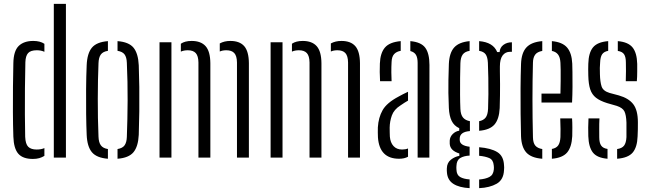

<svg xmlns="http://www.w3.org/2000/svg" viewBox="-20 -820 3378 999"><path d="M260 0V-800H323V0ZM49.5 -109Q47.5 -169 47.2 -236.2Q47 -303.5 47.5 -369.2Q48 -435 49.5 -491Q50.5 -554.5 77.2 -580.8Q104 -607 153 -607Q189 -607 211 -592V-550.5Q193.5 -558.5 171.5 -558.5Q139.5 -558.5 126.2 -543.8Q113 -529 112 -496Q110.5 -431 109.8 -360.8Q109 -290.5 109.5 -225Q110 -159.5 111 -108.5Q112.5 -70.5 127 -56.2Q141.5 -42 170.5 -42Q194.5 -42 211 -49.5V-9Q199 -1.5 184.5 2.8Q170 7 151 7Q99 7 75.2 -20.2Q51.5 -47.5 49.5 -109Z M431 -118.5Q429 -163.5 428.2 -226.8Q427.5 -290 428 -357.2Q428.5 -424.5 431 -480.5Q433.5 -542.5 458.2 -572Q483 -601.5 541.5 -606V-555.5Q515.5 -551.5 504.5 -536.2Q493.5 -521 492.5 -491Q489 -406.5 488.8 -305.8Q488.5 -205 492.5 -109Q493.5 -79 504.8 -63.8Q516 -48.5 541.5 -44.5V6Q483 1.5 458.2 -28Q433.5 -57.5 431 -118.5ZM591.5 6V-44.5Q618 -49 628.5 -64.2Q639 -79.5 640 -107.5Q643.5 -198.5 644 -296.5Q644.5 -394.5 640 -493Q639 -522.5 628 -537Q617 -551.5 591.5 -555.5V-606Q650.5 -601.5 674.8 -571.8Q699 -542 702 -480.5Q704 -430 704.8 -367.8Q705.5 -305.5 704.8 -240.8Q704 -176 702 -118.5Q699 -57.5 674.5 -28Q650 1.5 591.5 6Z M1213 0V-495Q1212.5 -529 1199 -543.8Q1185.5 -558.5 1157.5 -558.5Q1138 -558.5 1123.5 -552V-594Q1147 -607 1178.5 -607Q1227 -607 1250.8 -579.8Q1274.5 -552.5 1275 -491V0ZM1012.5 0V-495Q1012 -529 998.5 -543.8Q985 -558.5 957 -558.5Q937 -558.5 921 -551.5V-592.5Q942 -607 977 -607Q1025.5 -607 1049.8 -579.8Q1074 -552.5 1074.5 -491V0ZM810 0V-600H872V0Z M1791 0V-495Q1790.5 -529 1777 -543.8Q1763.5 -558.5 1735.5 -558.5Q1716 -558.5 1701.5 -552V-594Q1725 -607 1756.5 -607Q1805 -607 1828.8 -579.8Q1852.5 -552.5 1853 -491V0ZM1590.5 0V-495Q1590 -529 1576.5 -543.8Q1563 -558.5 1535 -558.5Q1515 -558.5 1499 -551.5V-592.5Q1520 -607 1555 -607Q1603.5 -607 1627.8 -579.8Q1652 -552.5 1652.5 -491V0ZM1388 0V-600H1450V0Z M1957.5 -397.5Q1956 -422 1955.8 -445.2Q1955.5 -468.5 1956.5 -489Q1958.5 -544 1982.8 -572.5Q2007 -601 2065 -606V-555.5Q2043.5 -552 2031 -538.8Q2018.5 -525.5 2017.5 -498Q2016 -472.5 2016.2 -443.2Q2016.5 -414 2017.5 -397.5ZM2153 0V-492.5Q2153 -519.5 2144.5 -534.2Q2136 -549 2115 -554.5V-606Q2171.5 -601 2193 -571.2Q2214.5 -541.5 2214.5 -482L2214 0ZM1946.5 -105Q1946 -118.5 1945.8 -130.5Q1945.5 -142.5 1946 -157Q1949 -208.5 1970.8 -246.8Q1992.5 -285 2053 -317Q2064 -323 2076.8 -329.8Q2089.5 -336.5 2103 -342.5V-296.5Q2094 -291.5 2084.2 -285.2Q2074.5 -279 2063 -271Q2030 -250 2019 -219.5Q2008 -189 2007.5 -156Q2007.5 -142 2007.8 -130.2Q2008 -118.5 2008.5 -109Q2011 -78 2027.5 -60Q2044 -42 2072 -42Q2090 -42 2103 -47.5V-4.5Q2084 6 2056.5 6Q1954.5 6 1946.5 -105Z M2423.5 159Q2369 156 2338.8 136.5Q2308.5 117 2305.5 77.5Q2305 72.5 2304.8 67Q2304.5 61.5 2305 55.5Q2306 26.5 2326.2 10.8Q2346.5 -5 2370 -9V-21.5Q2322 -36 2320 -72Q2320 -77.5 2320 -80.5Q2320 -83.5 2320 -88.5Q2321 -108 2335.5 -122.5Q2350 -137 2369.5 -140V-153Q2342.5 -165.5 2330 -191.2Q2317.5 -217 2315.5 -257.5Q2313.5 -303 2313 -336Q2312.5 -369 2313.2 -403.5Q2314 -438 2315.5 -487.5Q2318 -545 2343.2 -573Q2368.5 -601 2423.5 -606V-555.5Q2398.5 -551.5 2387.5 -536.2Q2376.5 -521 2375.5 -491Q2374.5 -459 2374 -415.5Q2373.5 -372 2373.8 -328.5Q2374 -285 2375.5 -253Q2377 -222.5 2389.5 -208Q2402 -193.5 2425 -189.5V-138Q2372 -134 2372 -98.5V-92Q2372 -62.5 2423.5 -56.5V-10.5Q2393.5 -9 2374.8 2.2Q2356 13.5 2355 42.5Q2354.5 47 2354.5 52Q2354.5 57 2355 63Q2356 90.5 2374.2 101Q2392.5 111.5 2423.5 113.5ZM2473 -139.5V-189.5Q2495 -193.5 2506.5 -207.8Q2518 -222 2519.5 -254Q2521 -288 2521.2 -329.8Q2521.5 -371.5 2520.8 -414.2Q2520 -457 2518.5 -493.5Q2517 -523 2507 -537.2Q2497 -551.5 2473 -555.5V-606Q2546.5 -600 2567 -549H2579.5Q2581 -572.5 2599 -586.2Q2617 -600 2643.5 -600V-550.5H2634Q2609.5 -550.5 2595.2 -531.5Q2581 -512.5 2581 -474V-449Q2581.5 -411 2581.8 -381.5Q2582 -352 2581.5 -323Q2581 -294 2580 -257.5Q2577 -200 2552.8 -172Q2528.5 -144 2473 -139.5ZM2473 159V114Q2506 111.5 2526.5 100.8Q2547 90 2549.5 61.5Q2550.5 50.5 2549 40.5Q2546.5 11.5 2525.8 2.5Q2505 -6.5 2473 -9.5V-54Q2534 -49 2567.2 -28.8Q2600.5 -8.5 2602.5 40Q2603 45 2603.2 51.5Q2603.5 58 2602.5 64.5Q2600.5 115 2564.5 135.8Q2528.5 156.5 2473 159Z M2691 -111.5Q2689.5 -163.5 2688.8 -228.5Q2688 -293.5 2688.5 -361Q2689 -428.5 2691 -487.5Q2693 -545 2719 -573.2Q2745 -601.5 2801.5 -606V-555Q2775.5 -550.5 2764.5 -535.5Q2753.5 -520.5 2753 -494Q2748 -308.5 2753 -106Q2753.5 -76.5 2765.2 -62.5Q2777 -48.5 2801.5 -44.5V6Q2743.5 1.5 2718.2 -26.8Q2693 -55 2691 -111.5ZM2797.5 -286.5V-333H2896Q2897 -365 2897.2 -398Q2897.5 -431 2897.2 -457.2Q2897 -483.5 2896 -494Q2894.5 -522.5 2883.2 -536.8Q2872 -551 2851.5 -555V-606Q2906.5 -601 2930.8 -572.5Q2955 -544 2957.5 -489Q2958 -478 2958.5 -444.5Q2959 -411 2958.8 -368.2Q2958.5 -325.5 2956.5 -286.5ZM2851.5 6V-45Q2874 -49 2884.2 -63.2Q2894.5 -77.5 2896 -106.5Q2896.5 -121.5 2896.5 -148.8Q2896.5 -176 2895 -204H2956.5Q2958 -184.5 2958 -156.2Q2958 -128 2957.5 -111.5Q2954.5 -54.5 2930.8 -26.5Q2907 1.5 2851.5 6Z M3191 6V-44.5Q3216 -48 3227 -62.2Q3238 -76.5 3239.5 -106.5Q3240 -147.5 3239.5 -182.5Q3238 -222.5 3228.8 -240.8Q3219.5 -259 3189.5 -269L3139 -283.5Q3102 -295 3081 -311.5Q3060 -328 3051 -355.2Q3042 -382.5 3041 -426.5Q3040.5 -447 3040.5 -459.8Q3040.5 -472.5 3041 -488Q3042.5 -545.5 3065.5 -573.5Q3088.5 -601.5 3144.5 -606V-555.5Q3122.5 -551.5 3113 -537.5Q3103.5 -523.5 3102.5 -494Q3101.5 -483 3101 -466.5Q3100.5 -450 3101.5 -433.5Q3102.5 -394 3110.2 -370.2Q3118 -346.5 3151.5 -336.5L3200 -323.5Q3251 -309 3275 -277.8Q3299 -246.5 3299 -183.5Q3299 -162 3298.8 -147Q3298.5 -132 3297.5 -110.5Q3295.5 -54 3272 -26.2Q3248.5 1.5 3191 6ZM3236 -397.5Q3237 -423.5 3237 -450.2Q3237 -477 3236.5 -495Q3236.5 -523.5 3227.2 -537.5Q3218 -551.5 3194.5 -555V-606Q3248 -601.5 3271 -573.5Q3294 -545.5 3295.5 -487.5Q3295.5 -476 3295.5 -447.2Q3295.5 -418.5 3293.5 -397.5ZM3041 -111.5Q3040.5 -135.5 3040.5 -156.8Q3040.5 -178 3042 -204H3099Q3097.5 -173.5 3097.8 -149Q3098 -124.5 3098 -106Q3098 -77 3107.8 -62.8Q3117.5 -48.5 3141 -45V6Q3086.5 1.5 3064.8 -26.5Q3043 -54.5 3041 -111.5Z"/></svg>

Font: Big Shoulders Stencil Text Light
Style: Regular
Weight: 300
Designer: Patric King
Foundry: XO Type Co
Version: Version 1.000